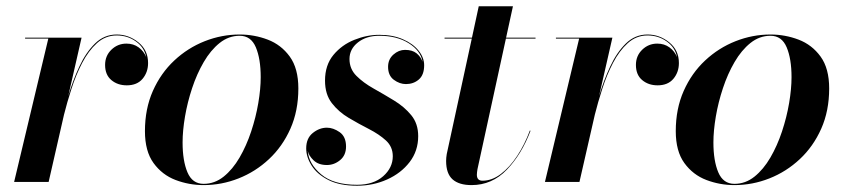

<svg xmlns="http://www.w3.org/2000/svg" viewBox="-20 -580 2693 612"><path d="M134 -457H60V-460H240L197.5 -273.6Q212 -322.8 232.9 -367.8Q253.8 -412.8 283 -441.4Q312.2 -470 352 -470Q390.2 -470 421.1 -445.1Q452 -420.2 452 -379Q452 -349.8 434.5 -328.9Q417 -308 384 -308Q354.8 -308 334.9 -324.8Q315 -341.5 315 -373Q315 -402.2 335.1 -421.6Q355.2 -441 383 -441Q405.5 -441 422 -428.9Q438.5 -416.8 446 -398Q440 -428.8 413.2 -447.9Q386.5 -467 352 -467Q316.2 -467 289.1 -442.6Q262 -418.1 241.9 -379.4Q221.9 -340.8 207.8 -296.9Q193.6 -253.1 184 -214.4L135 0H25Z M629 10Q582.5 10 539.6 -6.3Q496.8 -22.6 469.4 -60.3Q442 -98 442 -162Q442 -233.2 467.3 -290.2Q492.6 -347.1 535.6 -387.2Q578.6 -427.4 632.6 -448.7Q686.6 -470 744 -470Q790.5 -470 833.4 -453.7Q876.2 -437.4 903.6 -399.7Q931 -362 931 -298Q931 -226.8 905.7 -169.8Q880.4 -112.9 837.4 -72.8Q794.4 -32.6 740.4 -11.3Q686.4 10 629 10ZM629 6Q664.1 6 692.9 -17Q721.6 -40 743.6 -77.8Q765.6 -115.6 780.6 -160.9Q795.6 -206.1 803.3 -251.4Q811 -296.8 811 -334Q811 -392.5 795.5 -429.2Q780 -466 744 -466Q708.9 -466 680.1 -443Q651.4 -420 629.4 -382.2Q607.4 -344.4 592.4 -299.1Q577.4 -253.9 569.7 -208.6Q562 -163.2 562 -126Q562 -67.5 577.5 -30.8Q593 6 629 6Z M1327 -383Q1321 -418.2 1283.1 -442.1Q1245.2 -466 1189 -466Q1147.8 -466 1120.9 -444.8Q1094 -423.5 1094 -392Q1094 -360.2 1116.1 -338.2Q1138.2 -316.1 1170.9 -297.8Q1203.5 -279.5 1236.1 -259.6Q1268.8 -239.8 1290.9 -212.8Q1313 -185.9 1313 -146Q1313 -99 1285.7 -63.4Q1258.4 -27.9 1213.9 -7.9Q1169.5 12 1118 12Q1062.5 12 1026.6 -6.3Q990.8 -24.6 973.4 -52.1Q956 -79.5 956 -107Q956 -139.2 977 -156.1Q998 -173 1022 -173Q1042.2 -173 1062.6 -158.8Q1083 -144.5 1083 -113Q1083 -85.2 1064.1 -69.6Q1045.2 -54 1022 -54Q995 -54 979.5 -69Q964 -84 961 -99Q964 -57.8 1003.5 -24.4Q1043 9 1118 9Q1170.5 9 1201.2 -18.1Q1232 -45.2 1232 -82Q1232 -112.2 1210.2 -132.2Q1188.4 -152.1 1156.2 -168.6Q1124 -185 1091.8 -204.1Q1059.6 -223.1 1037.8 -251.2Q1016 -279.2 1016 -323Q1016 -372.5 1042.8 -404.9Q1069.6 -437.2 1109.6 -453.1Q1149.5 -469 1189 -469Q1232 -469 1264.2 -454.9Q1296.4 -440.9 1314.2 -418.7Q1332 -396.5 1332 -372Q1332 -341.2 1315 -326.6Q1298 -312 1274 -312Q1253.8 -312 1235.4 -325.6Q1217 -339.2 1217 -367Q1217 -391 1233.9 -406Q1250.8 -421 1271 -421Q1294.2 -421 1307.6 -410.2Q1321 -399.5 1327 -383Z M1671 -163Q1642.5 -88 1595.4 -39Q1548.2 10 1483 10Q1443.2 10 1422.6 -8.2Q1402 -26.5 1402 -67Q1402 -77 1404 -89L1483.8 -457H1397V-460H1484.4L1506 -560H1615L1593.2 -460H1687V-457H1592.6L1502 -41Q1501.2 -36.5 1500.6 -31.6Q1500 -26.8 1500 -23Q1500 -4 1518 -4Q1548 -4 1576.4 -25.4Q1604.8 -46.9 1628.6 -83.2Q1652.5 -119.5 1669 -164Z M1826 -457H1752V-460H1932L1889.5 -273.6Q1904 -322.8 1924.9 -367.8Q1945.8 -412.8 1975 -441.4Q2004.2 -470 2044 -470Q2082.2 -470 2113.1 -445.1Q2144 -420.2 2144 -379Q2144 -349.8 2126.5 -328.9Q2109 -308 2076 -308Q2046.8 -308 2026.9 -324.8Q2007 -341.5 2007 -373Q2007 -402.2 2027.1 -421.6Q2047.2 -441 2075 -441Q2097.5 -441 2114 -428.9Q2130.5 -416.8 2138 -398Q2132 -428.8 2105.2 -447.9Q2078.5 -467 2044 -467Q2008.2 -467 1981.1 -442.6Q1954 -418.1 1933.9 -379.4Q1913.9 -340.8 1899.8 -296.9Q1885.6 -253.1 1876 -214.4L1827 0H1717Z M2321 10Q2274.5 10 2231.6 -6.3Q2188.8 -22.6 2161.4 -60.3Q2134 -98 2134 -162Q2134 -233.2 2159.3 -290.2Q2184.6 -347.1 2227.6 -387.2Q2270.6 -427.4 2324.6 -448.7Q2378.6 -470 2436 -470Q2482.5 -470 2525.4 -453.7Q2568.2 -437.4 2595.6 -399.7Q2623 -362 2623 -298Q2623 -226.8 2597.7 -169.8Q2572.4 -112.9 2529.4 -72.8Q2486.4 -32.6 2432.4 -11.3Q2378.4 10 2321 10ZM2321 6Q2356.1 6 2384.9 -17Q2413.6 -40 2435.6 -77.8Q2457.6 -115.6 2472.6 -160.9Q2487.6 -206.1 2495.3 -251.4Q2503 -296.8 2503 -334Q2503 -392.5 2487.5 -429.2Q2472 -466 2436 -466Q2400.9 -466 2372.1 -443Q2343.4 -420 2321.4 -382.2Q2299.4 -344.4 2284.4 -299.1Q2269.4 -253.9 2261.7 -208.6Q2254 -163.2 2254 -126Q2254 -67.5 2269.5 -30.8Q2285 6 2321 6Z"/></svg>

Font: Bodoni* 72 Medium
Style: Italic
Weight: 500
Italic angle: -13°
Version: Version 1.002; ttfautohint (v0.97) -l 8 -r 50 -G 200 -x 14 -